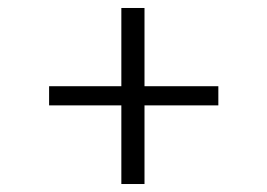

<svg xmlns="http://www.w3.org/2000/svg" viewBox="-20 -494 670 481"><path d="M103 -230V-278H284V-474H342V-278H527V-230H342V-33H284V-230Z"/></svg>

Font: Grenze Gotisch Light
Style: Regular
Weight: 300
Designer: Renata Polastri
Foundry: Omnibus-Type
Version: Version 1.001